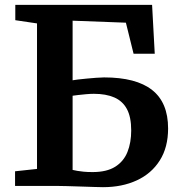

<svg xmlns="http://www.w3.org/2000/svg" viewBox="-20 -763 740 788"><path d="M402.6 5.2Q393.4 5.2 368.6 4.4Q343.8 3.6 313 2.6Q282.3 1.6 254.3 0.8Q226.4 0 210.6 0H41.8V-60L131.9 -69.7V-666.9L42.8 -680.1V-743H604.2L615.1 -542.5H528.2L496.7 -669.9L278 -678.1V-433.5Q283.5 -434.8 299.3 -436.6Q315.1 -438.4 335.5 -440.4Q356 -442.4 375.3 -443.8Q394.7 -445.3 407.3 -445.3Q538.6 -445.3 604.2 -393.7Q669.9 -342.2 669.9 -235.7Q669.9 -158.2 635.7 -104.4Q601.6 -50.5 541.3 -22.7Q481 5.2 402.6 5.2ZM360.1 -56.8Q418.2 -56.8 453 -78.8Q487.7 -100.7 503.1 -139.2Q518.5 -177.8 518.5 -227.7Q518.5 -282.5 500.9 -315.4Q483.2 -348.3 449 -363.1Q414.8 -378 365.2 -378Q351.9 -378 333.6 -376.4Q315.3 -374.9 299.5 -372.9Q283.8 -371 278 -370.1V-65.6Q287.5 -63.6 298.1 -61.6Q308.7 -59.7 323.6 -58.3Q338.5 -56.8 360.1 -56.8Z"/></svg>

Font: Merriweather 7pt Light
Style: Regular
Weight: 300
Designer: Eben Sorkin
Foundry: Eben Sorkin
Version: Version 2.200;gftools[0.9.31]